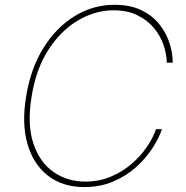

<svg xmlns="http://www.w3.org/2000/svg" viewBox="-20 -757 763 787"><path d="M325.7 9.8Q236.3 9.8 176.3 -37.1Q116.2 -84 92.3 -168Q68.4 -252 87.4 -363.3Q105.5 -475.1 157.2 -559.1Q209 -643.1 284.7 -690.2Q360.4 -737.3 449.7 -737.3Q514.2 -737.3 559.3 -715.3Q604.5 -693.4 633.1 -657.7Q661.6 -622.1 674.8 -580.6Q688 -539.1 688 -500H663.6Q663.1 -536.1 649.9 -574Q636.7 -611.8 609.9 -643.6Q583 -675.3 542 -695.1Q501 -714.8 444.8 -714.8Q371.1 -714.8 301 -674.1Q231 -633.3 179.7 -554.9Q128.4 -476.6 109.9 -363.3Q90.8 -249 116.2 -170.9Q141.6 -92.8 198.5 -52.7Q255.4 -12.7 329.6 -12.7Q385.3 -12.7 432.6 -32.2Q480 -51.8 517.3 -83.5Q554.7 -115.2 580.8 -153.1Q606.9 -190.9 619.6 -227.5H644Q630.9 -189 603.5 -147.5Q576.2 -106 535.9 -70.3Q495.6 -34.7 442.9 -12.5Q390.1 9.8 325.7 9.8Z"/></svg>

Font: Inter Tight Thin
Style: Italic
Weight: 250
Italic angle: -9.39999°
Designer: Rasmus Andersson
Foundry: rsms
Version: Version 3.004